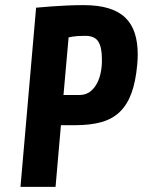

<svg xmlns="http://www.w3.org/2000/svg" viewBox="-20 -730 560 750"><path d="M377 -470Q378 -478 378 -485.5Q378 -493 378 -501Q378 -545 364 -567.5Q350 -590 313 -590Q281 -590 264 -587Q254 -585 248 -584L228 -359H291Q326 -359 349 -389Q372 -419 377 -470ZM516 -477Q510 -411 493.5 -366Q477 -321 448 -293Q419 -265 376 -253Q333 -241 275 -241H218L197 0H60L121 -700Q150 -702 182 -705Q209 -707 242 -708.5Q275 -710 306 -710Q364 -710 404.5 -697.5Q445 -685 470 -660.5Q495 -636 506.5 -600Q518 -564 518 -518Q518 -508 517.5 -498Q517 -488 516 -477Z"/></svg>

Font: Share
Style: Bold Italic
Weight: 700
Designer: Ralph du Carrois
Version: Version 1.002